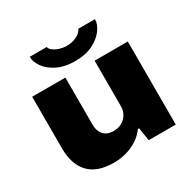

<svg xmlns="http://www.w3.org/2000/svg" viewBox="-163 -885 1054 1057"><g transform="rotate(-30 364.0 -356.5)"><path d="M269 12Q163 12 111 -43Q59 -98 59 -201V-528H270V-227Q270 -208 275.5 -192Q281 -176 291 -164.5Q301 -153 317 -146.5Q333 -140 353 -140Q384 -140 407 -153Q430 -166 443 -188.5Q456 -211 456 -238V-528H667V0H495L482 -83H474Q451 -51 418 -30Q385 -9 347 1.5Q309 12 269 12ZM364 -579Q299 -579 252.5 -601.5Q206 -624 181.5 -658Q157 -692 157 -725H265Q268 -711 284 -699.5Q300 -688 321.5 -681.5Q343 -675 364 -675Q392 -675 414 -683Q436 -691 449.5 -703Q463 -715 465 -725H572Q572 -692 546.5 -658Q521 -624 474.5 -601.5Q428 -579 364 -579Z"/></g></svg>

Font: Archivo SemiExpanded Black
Style: Regular
Weight: 900
Width: 6
Designer: Hector Gatti
Foundry: Omnibus-Type
Version: Version 2.001